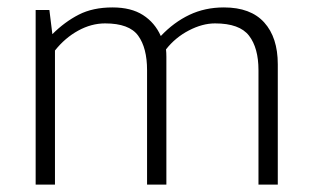

<svg xmlns="http://www.w3.org/2000/svg" viewBox="-20 -497 844 517"><path d="M128 0H76V-470H113L121 -405Q154 -438 192 -457.5Q230 -477 283 -477Q333 -477 365 -456.5Q397 -436 413 -400Q448 -437 490 -457Q532 -477 583 -477Q655 -477 691.5 -436.5Q728 -396 728 -324V0H676V-308Q676 -368 650.5 -401Q625 -434 559 -434Q525 -434 488.5 -415Q452 -396 427 -364Q428 -355 428 -344Q428 -333 428 -324V0H376V-308Q376 -368 352 -401Q328 -434 263 -434Q226 -434 190.5 -414.5Q155 -395 128 -361Z"/></svg>

Font: Mukta ExtraLight
Style: Regular
Weight: 275
Designer: Girish Dalvi and Yashodeep Gholap
Foundry: Ek Type
Version: Version 2.538;PS 1.002;hotconv 16.6.51;makeotf.lib2.5.65220;